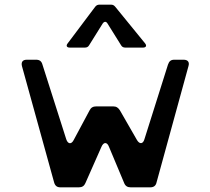

<svg xmlns="http://www.w3.org/2000/svg" viewBox="-20 -803 902 823"><path d="M279 -599H344C352 -599 358 -602 362 -609L420 -702C427 -712 435 -712 441 -702L499 -609C503 -602 509 -599 517 -599H593C606 -599 610 -607 602 -617L474 -774C469 -780 464 -783 456 -783H406C398 -783 393 -780 388 -774L270 -617C262 -607 266 -599 279 -599ZM239 0H318C332 0 341 -6 346 -18L415 -174C424 -195 439 -195 447 -174L512 -19C517 -6 526 0 540 0H624C639 0 648 -7 651 -21L788 -520C793 -537 785 -547 767 -547H727C713 -547 705 -541 700 -526L599 -206C593 -185 578 -184 567 -203L494 -330C487 -341 479 -347 465 -347H393C379 -347 370 -342 364 -330L296 -203C286 -183 271 -185 264 -206L162 -526C158 -541 149 -547 135 -547H95C77 -547 70 -537 74 -520L212 -21C216 -7 224 0 239 0Z"/></svg>

Font: OpenDyslexic3
Style: Regular
Weight: 400
Designer: Abelardo Gonzalez
Version: Version 3.001;PS 003.001;hotconv 1.0.88;makeotf.lib2.5.64775